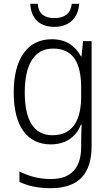

<svg xmlns="http://www.w3.org/2000/svg" viewBox="-20 -748 581 1008"><path d="M396 -728H357C351 -678 320 -653 267 -653C212 -653 182 -676 178 -728H139C143 -650 188 -607 266 -607C343 -607 390 -653 396 -728ZM252 -542C122 -542 52 -437 52 -262C52 -84 124 10 246 10C324 10 378 -27 405 -94H409C407 -64 406 -35 406 -8V24C406 133 354 192 247 192C184 192 128 176 82 152V207C127 228 179 240 246 240C397 240 461 160 461 18V-532H416L408 -452H405C375 -507 328 -542 252 -542ZM259 -493C365 -493 406 -417 406 -287V-241C406 -126 368 -38 255 -38C160 -38 110 -113 110 -262C110 -407 158 -493 259 -493Z"/></svg>

Font: Noto Sans Malayalam SemiCondensed Light
Style: Regular
Weight: 300
Width: 4
Designer: Jelle Bosma - Monotype Design Team
Foundry: Monotype Imaging Inc.
Version: Version 2.104